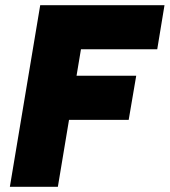

<svg xmlns="http://www.w3.org/2000/svg" viewBox="-20 -720 654 740"><path d="M135 -700H614L586 -530H292L275 -428H505L476 -258H246L203 0H18Z"/></svg>

Font: Oak Sans Black
Style: Italic
Weight: 900
Italic angle: -9.5°
Foundry: Erik Kennedy, Walven
Version: Version 1.000